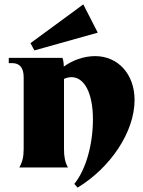

<svg xmlns="http://www.w3.org/2000/svg" viewBox="-20 -764 654 876"><path d="M319 75 334 92C484 1 594 -162 594 -308C594 -425 519 -508 414 -508C363 -508 310 -489 271 -460C271 -475 269 -489 265 -500H20V-476H36C70 -476 88 -454 88 -412V-84C88 -48 82 -24 68 0H290C277 -23 272 -48 272 -84V-404C283 -409 295 -412 306 -412C366 -412 404 -337 404 -220C404 -103 371 12 319 75ZM137 -534 426 -615 360 -744 119 -567Z"/></svg>

Font: Sinistre Bold
Style: Regular
Weight: 900
Designer: Jules Durand
Foundry: Collletttivo
Version: Version 69.420;Glyphs 3.2 (3217)